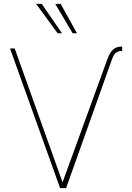

<svg xmlns="http://www.w3.org/2000/svg" viewBox="-20 -980 688 1000"><path d="M540 -673.8Q552.2 -707.5 569.3 -722.4Q586.4 -737.3 612.3 -737.3H616.2V-714.8H612.3Q594.2 -714.4 583 -704.6Q571.8 -694.8 563.5 -671.9L324.2 0H293L32.2 -727.5H56.6L306.6 -28.3L305.7 -30.3ZM280.3 -806.6 168 -960H197.3L302.7 -806.6ZM358.4 -806.6 267.6 -960H295.9L380.9 -806.6Z"/></svg>

Font: Inter Tight Thin
Style: Regular
Weight: 250
Designer: Rasmus Andersson
Foundry: rsms
Version: Version 3.004